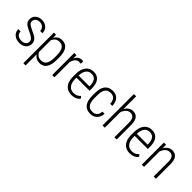

<svg xmlns="http://www.w3.org/2000/svg" viewBox="156 -1896 3246 3246"><g transform="rotate(45 1778.5 -273.5)"><path d="M336.4 -129.9Q336.4 -164.1 308.1 -189.7Q279.8 -215.3 212.2 -245.8Q144.5 -276.4 117.7 -296.6Q90.8 -316.9 78.1 -340.8Q65.4 -364.7 65.4 -397.5Q65.4 -458.5 109.4 -498.3Q153.3 -538.1 223.1 -538.1Q298.3 -538.1 343.3 -495.6Q388.2 -453.1 388.2 -383.3H334Q334 -428.2 303.2 -457.8Q272.5 -487.3 223.1 -487.3Q175.3 -487.3 147.2 -462.9Q119.1 -438.5 119.1 -399.4Q119.1 -367.7 140.6 -347.7Q162.1 -327.6 233.4 -293.5Q307.1 -261.2 335 -240.2Q362.8 -219.2 377 -193.6Q391.1 -168 391.1 -132.8Q391.1 -67.4 345.7 -28.8Q300.3 9.8 226.1 9.8Q147.5 9.8 98.9 -33.2Q50.3 -76.2 50.3 -144H105Q107.4 -94.7 137.9 -67.6Q168.5 -40.5 226.1 -40.5Q275.9 -40.5 306.2 -64.9Q336.4 -89.4 336.4 -129.9Z M878.9 -239.3Q878.9 -117.2 836.4 -53.7Q793.9 9.8 709.5 9.8Q617.7 9.8 572.3 -63.5V203.1H518.6V-528.3H568.4L570.8 -456.1Q617.7 -538.1 708 -538.1Q793.5 -538.1 835.9 -477.5Q878.4 -417 878.9 -292.5ZM824.7 -288.6Q824.7 -390.1 793.2 -438Q761.7 -485.8 694.8 -485.8Q608.9 -485.8 572.3 -398.4V-120.1Q608.9 -40.5 695.8 -40.5Q761.2 -40.5 792.7 -88.4Q824.2 -136.2 824.7 -235.8Z M1211.9 -477.5Q1192.4 -481 1177.7 -481Q1132.8 -481 1102.3 -450.2Q1071.8 -419.4 1059.1 -364.7V0H1004.9V-528.3H1058.1L1059.1 -449.2Q1097.7 -538.1 1180.2 -538.1Q1201.7 -538.1 1212.9 -531.7Z M1472.2 9.8Q1378.9 9.8 1326.2 -51.3Q1273.4 -112.3 1272.5 -225.1V-289.6Q1272.5 -405.8 1323.2 -471.9Q1374 -538.1 1462.9 -538.1Q1548.8 -538.1 1594 -481.9Q1639.2 -425.8 1640.1 -310.1V-259.3H1326.2V-229.5Q1326.2 -138.7 1365 -89.4Q1403.8 -40 1474.6 -40Q1552.7 -40 1601.1 -97.2L1629.4 -61Q1577.6 9.8 1472.2 9.8ZM1462.9 -487.3Q1398.9 -487.3 1364.5 -442.1Q1330.1 -397 1326.7 -310.1H1585.9V-324.2Q1582 -487.3 1462.9 -487.3Z M1922.4 -40.5Q1979 -40.5 2009.3 -72.3Q2039.6 -104 2042 -163.6H2094.2Q2090.3 -82.5 2042.5 -36.4Q1994.6 9.8 1922.4 9.8Q1828.1 9.8 1780 -50.5Q1731.9 -110.8 1731 -229.5V-293.9Q1731 -415 1779.1 -476.6Q1827.1 -538.1 1921.9 -538.1Q2000.5 -538.1 2045.9 -488.5Q2091.3 -439 2094.2 -350.1H2042Q2039.6 -415.5 2008.8 -451.4Q1978 -487.3 1921.9 -487.3Q1851.6 -487.3 1818.6 -439.9Q1785.6 -392.6 1785.6 -294.4V-234.4Q1785.6 -132.8 1818.8 -86.7Q1852.1 -40.5 1922.4 -40.5Z M2263.2 -445.3Q2286.6 -487.8 2322.5 -512.9Q2358.4 -538.1 2404.8 -538.1Q2543 -538.1 2546.4 -354V0H2492.7V-348.1Q2492.2 -418.9 2467.8 -452.6Q2443.4 -486.3 2391.1 -486.3Q2348.6 -486.3 2314.7 -454.3Q2280.8 -422.4 2263.2 -366.7V0H2209V-750H2263.2Z M2864.3 9.8Q2771 9.8 2718.3 -51.3Q2665.5 -112.3 2664.6 -225.1V-289.6Q2664.6 -405.8 2715.3 -471.9Q2766.1 -538.1 2855 -538.1Q2940.9 -538.1 2986.1 -481.9Q3031.2 -425.8 3032.2 -310.1V-259.3H2718.3V-229.5Q2718.3 -138.7 2757.1 -89.4Q2795.9 -40 2866.7 -40Q2944.8 -40 2993.2 -97.2L3021.5 -61Q2969.7 9.8 2864.3 9.8ZM2855 -487.3Q2791 -487.3 2756.6 -442.1Q2722.2 -397 2718.8 -310.1H2978V-324.2Q2974.1 -487.3 2855 -487.3Z M3199.2 -528.3 3200.7 -444.3Q3224.1 -487.3 3260.5 -512.7Q3296.9 -538.1 3343.3 -538.1Q3481.4 -538.1 3484.9 -354V0H3431.2V-348.1Q3430.7 -418.9 3406.2 -452.6Q3381.8 -486.3 3329.6 -486.3Q3287.1 -486.3 3253.2 -454.3Q3219.2 -422.4 3201.7 -366.7V0H3147.5V-528.3Z"/></g></svg>

Font: Roboto Condensed Light
Style: Regular
Weight: 300
Designer: Google
Version: Version 2.134; 2016